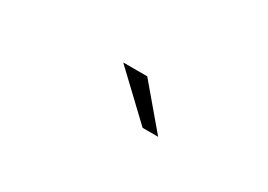

<svg xmlns="http://www.w3.org/2000/svg" viewBox="-15 -876 629 450"><g transform="rotate(30 300.0 -651.0)"><path d="M354 -596 238 -706H303L396 -596Z"/></g></svg>

Font: Red Hat Display
Style: Italic
Weight: 300
Italic angle: -12°
Designer: Pentagram, MCKL
Foundry: Pentagram, MCKL
Version: Version 1.023